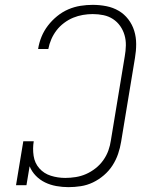

<svg xmlns="http://www.w3.org/2000/svg" viewBox="-20 -763 640 791"><path d="M262 8Q237 8 212 3.5Q187 -1 165.5 -11.5Q144 -22 127.5 -39Q111 -56 102 -78L89 0H46L76 -181H119Q114 -151 118.5 -121Q123 -91 142 -69.5Q161 -48 189.5 -39Q218 -30 249 -30Q270 -30 292 -33.5Q314 -37 334.5 -46Q355 -55 373.5 -69.5Q392 -84 405.5 -103Q419 -122 426.5 -143Q434 -164 437 -186L494 -531Q498 -553 498.5 -575.5Q499 -598 493 -618.5Q487 -639 475 -656Q463 -673 445.5 -684.5Q428 -696 406.5 -700.5Q385 -705 362 -705Q342 -705 321.5 -701.5Q301 -698 281.5 -690Q262 -682 244 -668.5Q226 -655 213 -638Q200 -621 191.5 -601.5Q183 -582 179 -561H137Q141 -587 151 -611.5Q161 -636 177.5 -657.5Q194 -679 215.5 -696.5Q237 -714 261.5 -724.5Q286 -735 311.5 -739Q337 -743 362 -743Q391 -743 418.5 -737.5Q446 -732 469 -718.5Q492 -705 508.5 -683.5Q525 -662 533 -636Q541 -610 541 -581.5Q541 -553 536 -524L479 -179Q475 -154 466.5 -129Q458 -104 443.5 -81.5Q429 -59 408 -41Q387 -23 363 -11.5Q339 0 313 4Q287 8 262 8Z"/></svg>

Font: Iosevka Slab XLtExObl
Style: Regular
Weight: 200
Width: 7
Italic angle: -9°
Monospace: yes
Designer: Belleve Invis
Foundry: Belleve Invis
Version: Version 11.1.1; ttfautohint (v1.8.3)